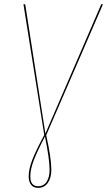

<svg xmlns="http://www.w3.org/2000/svg" viewBox="-20 -701 511 915"><path d="M470.7 -680.7 200.2 -56.6Q224.6 52.2 224.6 108.4Q224.6 146.5 208 170.4Q191.4 194.3 161.6 194.3Q139.2 194.3 127.9 179.2Q116.7 164.1 116.7 139.6Q116.7 105 134 60.3Q151.4 15.6 190.9 -57.6L91.8 -680.7H100.1L196.3 -64.5L462.4 -680.7ZM216.3 108.4Q216.3 57.1 194.3 -50.3Q157.2 20 140.9 63Q124.5 106 124.5 139.6Q124.5 186.5 161.6 186.5Q188.5 186.5 202.4 165Q216.3 143.6 216.3 108.4Z"/></svg>

Font: Fira Sans Compressed Eight
Style: Italic
Weight: 100
Width: 3
Italic angle: -8°
Designer: Carrois Corporate & Edenspiekermann AG
Foundry: Carrois Corporate GbR & Edenspiekermann AG
Version: Version 4.203;PS 004.203;hotconv 1.0.88;makeotf.lib2.5.64775